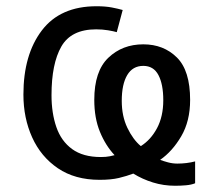

<svg xmlns="http://www.w3.org/2000/svg" viewBox="-20 -566 682 615"><path d="M289 -546Q318 -546 338.5 -542Q359 -538 373 -534L354 -463Q344 -466 326 -469Q308 -472 288 -472Q208 -472 176.5 -417Q145 -362 145 -261Q145 -204 160.5 -159Q176 -114 211 -88.5Q246 -63 303 -63Q320 -63 332 -65.5Q344 -68 347 -69Q318 -100 300 -144Q282 -188 282 -246Q282 -338 327 -381Q372 -424 439 -424Q504 -424 546.5 -382Q589 -340 589 -246Q589 -178 560.5 -129.5Q532 -81 493 -54Q503 -50 518 -46Q533 -42 548 -42Q578 -42 605 -49V21Q593 26 575.5 27.5Q558 29 541 29Q504 29 470 18.5Q436 8 407 -10Q386 -2 361 4Q336 10 299 10Q220 10 165.5 -27Q111 -64 83 -126Q55 -188 55 -263Q55 -391 114 -468.5Q173 -546 289 -546ZM439 -355Q405 -355 387.5 -325.5Q370 -296 370 -243Q370 -194 388 -156.5Q406 -119 431 -98Q463 -118 483 -155.5Q503 -193 503 -245Q503 -296 487.5 -325.5Q472 -355 439 -355Z"/></svg>

Font: Apis
Style: Regular
Weight: 400
Designer: Monotype Design Team
Foundry: Monotype Imaging Inc.
Version: Version 2.000; build 0001